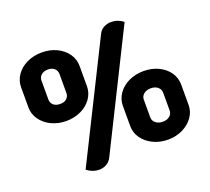

<svg xmlns="http://www.w3.org/2000/svg" viewBox="-129 -901 1203 1101"><g transform="rotate(-20 472.0 -350.5)"><path d="M574 -693Q584 -714 604.5 -725.5Q625 -737 650 -737Q691 -737 724 -711L374 -8Q363 13 343 24.5Q323 36 298 36Q259 36 224 9ZM38 -438V-562Q38 -602 61.5 -636Q85 -670 126 -689.5Q167 -709 217 -709Q267 -709 307.5 -689.5Q348 -670 371.5 -636.5Q395 -603 395 -562V-438Q395 -398 371.5 -364Q348 -330 307 -310.5Q266 -291 217 -291Q168 -291 127 -310.5Q86 -330 62 -364Q38 -398 38 -438ZM271 -442V-558Q271 -578 256.5 -591.5Q242 -605 217 -605Q191 -605 176 -591.5Q161 -578 161 -558V-442Q161 -422 175.5 -408.5Q190 -395 217 -395Q243 -395 257 -408.5Q271 -422 271 -442ZM550 -138V-262Q550 -302 573.5 -336Q597 -370 638 -389.5Q679 -409 729 -409Q779 -409 819.5 -389.5Q860 -370 883 -336.5Q906 -303 906 -262V-138Q906 -98 882.5 -64.5Q859 -31 818.5 -11Q778 9 729 9Q679 9 638 -11Q597 -31 573.5 -64.5Q550 -98 550 -138ZM793 -145V-255Q793 -275 776.5 -288.5Q760 -302 735 -302Q708 -302 691.5 -288.5Q675 -275 675 -255V-145Q675 -126 691.5 -112Q708 -98 735 -98Q761 -98 777 -111.5Q793 -125 793 -145Z"/></g></svg>

Font: K2D
Style: Bold
Weight: 700
Designer: Katatrad Aksorn Co.,Ltd.
Foundry: Cadson Demak Co.,Ltd.
Version: Version 1.000; ttfautohint (v1.6)